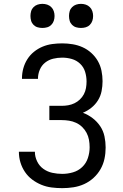

<svg xmlns="http://www.w3.org/2000/svg" viewBox="-20 -968 640 996"><path d="M303 8Q275 8 247.5 4.5Q220 1 194.5 -9.5Q169 -20 147 -36.5Q125 -53 109.5 -76Q94 -99 86 -125.5Q78 -152 78 -180Q78 -180 78 -180.5Q78 -181 78 -181H161Q161 -181 161 -181Q161 -181 161 -180Q161 -155 172.5 -131Q184 -107 205 -92Q226 -77 251.5 -71.5Q277 -66 303 -66Q331 -66 358.5 -74Q386 -82 406.5 -101.5Q427 -121 436 -148.5Q445 -176 445 -204Q445 -224 441.5 -243Q438 -262 429 -279Q420 -296 406 -309.5Q392 -323 374.5 -331Q357 -339 338 -342Q319 -345 300 -345H236V-419H300Q317 -419 334 -422Q351 -425 366.5 -432.5Q382 -440 394.5 -452Q407 -464 415 -479Q423 -494 426 -511Q429 -528 429 -545Q429 -571 421.5 -595.5Q414 -620 395.5 -637.5Q377 -655 352.5 -662Q328 -669 303 -669Q279 -669 256 -663.5Q233 -658 214.5 -643.5Q196 -629 186.5 -606.5Q177 -584 177 -561Q177 -560 177 -559.5Q177 -559 177 -559H94Q94 -559 94 -560Q94 -561 94 -562Q94 -588 101 -613.5Q108 -639 122 -661Q136 -683 156.5 -699.5Q177 -716 201 -726Q225 -736 251 -739.5Q277 -743 303 -743Q330 -743 357 -738.5Q384 -734 408.5 -723Q433 -712 453.5 -693.5Q474 -675 487.5 -651.5Q501 -628 506.5 -601Q512 -574 512 -547Q512 -521 507 -495.5Q502 -470 488.5 -448Q475 -426 454.5 -409.5Q434 -393 410 -383Q437 -373 460.5 -355Q484 -337 500 -313Q516 -289 522 -260.5Q528 -232 528 -203Q528 -173 522 -144.5Q516 -116 501.5 -90.5Q487 -65 465 -45Q443 -25 416.5 -13Q390 -1 361 3.5Q332 8 303 8ZM400 -823Q387 -823 375 -826.5Q363 -830 354 -839Q345 -848 341.5 -860Q338 -872 338 -885Q338 -898 341.5 -910Q345 -922 354 -931Q363 -940 375 -944Q387 -948 400 -948Q413 -948 425 -944Q437 -940 446 -931Q455 -922 459 -910Q463 -898 463 -885Q463 -872 459 -860Q455 -848 446 -839Q437 -830 425 -826.5Q413 -823 400 -823ZM200 -823Q187 -823 175 -826.5Q163 -830 154 -839Q145 -848 141.5 -860Q138 -872 138 -885Q138 -898 141.5 -910Q145 -922 154 -931Q163 -940 175 -944Q187 -948 200 -948Q213 -948 225 -944Q237 -940 246 -931Q255 -922 259 -910Q263 -898 263 -885Q263 -872 259 -860Q255 -848 246 -839Q237 -830 225 -826.5Q213 -823 200 -823Z"/></svg>

Font: Zed Mono Extended
Style: Regular
Weight: 400
Width: 7
Monospace: yes
Designer: Belleve Invis
Foundry: Belleve Invis
Version: Version 1.0.0; ttfautohint (v1.8.4)